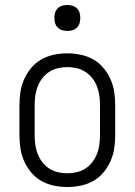

<svg xmlns="http://www.w3.org/2000/svg" viewBox="-20 -742 540 770"><path d="M250 8Q223 8 196.5 2.5Q170 -3 146.5 -16Q123 -29 105.5 -50Q88 -71 77 -95.5Q66 -120 62 -146.5Q58 -173 58 -200V-320Q58 -347 62 -373.5Q66 -400 77 -424.5Q88 -449 105.5 -470Q123 -491 146.5 -504Q170 -517 196.5 -522.5Q223 -528 250 -528Q277 -528 303.5 -522.5Q330 -517 353.5 -504Q377 -491 394.5 -470Q412 -449 423 -424.5Q434 -400 438 -373.5Q442 -347 442 -320V-200Q442 -173 438 -146.5Q434 -120 423 -95.5Q412 -71 394.5 -50Q377 -29 353.5 -16Q330 -3 303.5 2.5Q277 8 250 8ZM250 -47Q269 -47 288 -51.5Q307 -56 323 -66.5Q339 -77 350.5 -92Q362 -107 369 -125Q376 -143 378.5 -162Q381 -181 381 -200V-320Q381 -339 378.5 -358Q376 -377 369 -395Q362 -413 350.5 -428Q339 -443 323 -453.5Q307 -464 288 -468.5Q269 -473 250 -473Q231 -473 212 -468.5Q193 -464 177 -453.5Q161 -443 149.5 -428Q138 -413 131 -395Q124 -377 121.5 -358Q119 -339 119 -320V-200Q119 -181 121.5 -162Q124 -143 131 -125Q138 -107 149.5 -92Q161 -77 177 -66.5Q193 -56 212 -51.5Q231 -47 250 -47ZM250 -618Q239 -618 229 -621Q219 -624 211.5 -631.5Q204 -639 201 -649Q198 -659 198 -670Q198 -681 201 -691Q204 -701 211.5 -708.5Q219 -716 229 -719Q239 -722 250 -722Q261 -722 271 -719Q281 -716 288.5 -708.5Q296 -701 299 -691Q302 -681 302 -670Q302 -659 299 -649Q296 -639 288.5 -631.5Q281 -624 271 -621Q261 -618 250 -618Z"/></svg>

Font: Iosevka Light
Style: Regular
Weight: 300
Monospace: yes
Designer: Belleve Invis
Foundry: Belleve Invis
Version: Version 32.5.0; ttfautohint (v1.8.4)